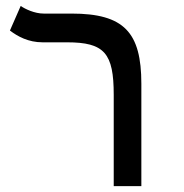

<svg xmlns="http://www.w3.org/2000/svg" viewBox="-20 -632 626 652"><path d="M460 -347.7C460 -522 401.4 -585.9 223.1 -585.9H128.4C97.2 -585.9 64.9 -601.6 50.3 -611.8L13.7 -528.3C40 -508.3 76.2 -488.3 124.5 -488.3H207.5C335 -488.3 366.2 -451.2 366.2 -310.1V0H460Z"/></svg>

Font: Cascadia Mono NF
Style: Regular
Weight: 400
Monospace: yes
Designer: Aaron Bell
Foundry: Saja Typeworks
Version: Version 2404.023